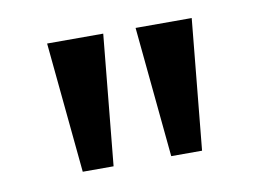

<svg xmlns="http://www.w3.org/2000/svg" viewBox="-42 -909 511 374"><g transform="rotate(-10 213.0 -722.0)"><path d="M95 -593 70 -851H181L156 -593ZM270 -593 245 -851H356L331 -593Z"/></g></svg>

Font: Noto Sans Tamil UI
Style: Regular
Weight: 400
Designer: Jelle Bosma - Monotype Design Team
Foundry: Monotype Imaging Inc.
Version: Version 2.004; ttfautohint (v1.8.4.7-5d5b)